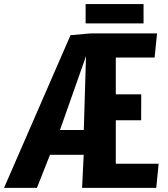

<svg xmlns="http://www.w3.org/2000/svg" viewBox="-23 -912 815 932"><path d="M375.5 0 383.3 -160.6H219.7L156.2 0H-3.4L319.3 -741.2L418.9 -750H739.3L727.5 -632.8H539.1V-454.1H662.6L662.1 -328.1H539.1V-117.2H747.1L735.4 0ZM383.8 -280.8 394.5 -639.6 268.1 -280.8ZM392.6 -892.1H673.8V-798.3H392.6Z"/></svg>

Font: Francois One
Style: Regular
Weight: 400
Designer: Vernon Adams
Foundry: vernon adams
Version: Version 1.000